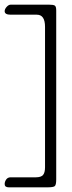

<svg xmlns="http://www.w3.org/2000/svg" viewBox="-20 -604 308 823"><path d="M183 199H18Q0 199 0 185Q0 175 6.5 165.5Q13 156 26 156H134Q156 156 164.5 146Q173 136 173 113V-489Q173 -541 138 -541H26Q0 -541 0 -556Q0 -565 8.5 -574.5Q17 -584 26 -584H190Q209 -584 215 -580Q221 -576 221 -559V165Q221 189 214.5 194Q208 199 183 199Z"/></svg>

Font: EB Garamond 08
Style: Italic
Weight: 400
Italic angle: -14°
Version: Version 0.016